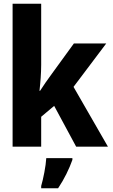

<svg xmlns="http://www.w3.org/2000/svg" viewBox="-20 -780 603 1021"><path d="M47 0H199V-159L268 -217L385 0H554L371 -318L545 -549H373L256 -388C232 -355 212 -327 193 -297H190C195 -341 199 -391 199 -435V-760H47ZM199 209V221H289C322 172 348 118 365 70V61H226C224 102 210 172 199 209Z"/></svg>

Font: Noto Sans Mono SemiCondensed ExtraBold
Style: Regular
Weight: 800
Width: 4
Designer: Monotype Design Team
Foundry: Monotype Imaging Inc.
Version: Version 2.014